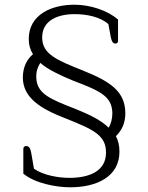

<svg xmlns="http://www.w3.org/2000/svg" viewBox="-20 -686 628 815"><path d="M278 109C389 109 487 65 487 -42C487 -68 482 -89 472 -108C497 -132 512 -164 512 -205C512 -299 446 -341 331 -387C221 -431 159 -456 159 -527C159 -599 224 -626 297 -626C350 -626 405 -614 440 -584L450 -530C454 -509 460 -501 470 -501C478 -501 481 -507 481 -512V-603C438 -641 364 -666 296 -666C200 -666 102 -625 102 -520C102 -496 108 -475 120 -456C94 -434 77 -401 77 -357C77 -271 153 -224 257 -184C380 -135 430 -111 430 -38C430 44 353 69 275 69C228 69 163 58 124 30L113 -35C109 -58 103 -66 91 -66C83 -66 79 -61 79 -54V51C128 92 218 109 278 109ZM441 -144C410 -175 362 -199 297 -225C191 -266 136 -289 134 -357C133 -382 140 -402 151 -419C183 -391 234 -367 287 -345C408 -299 455 -277 457 -206C457 -183 451 -159 441 -144Z"/></svg>

Font: Maitree Light
Style: Regular
Weight: 300
Designer: CadsonDemak Team
Foundry: CadsonDemak
Version: Version 1.000;PS 001.000;hotconv 1.0.88;makeotf.lib2.5.64775